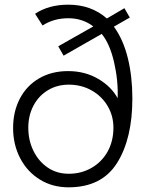

<svg xmlns="http://www.w3.org/2000/svg" viewBox="-20 -791 640 821"><path d="M36 -244Q36 -314 65 -369.5Q94 -425 147.5 -456Q201 -487 271 -487Q343 -487 399.5 -454Q456 -421 483 -371Q486 -445 468 -524Q450 -603 415 -646L252 -553L229 -593L379 -678Q333 -713 272 -713Q210 -713 162 -682L130 -732Q188 -771 272 -771Q370 -771 437 -712L512 -756L535 -716L467 -677Q507 -622 526.5 -543Q546 -464 546 -370Q546 -198 480.5 -94Q415 10 273 10Q204 10 150 -23.5Q96 -57 66 -115Q36 -173 36 -244ZM465 -245Q465 -296 440 -338Q415 -380 371.5 -404.5Q328 -429 274 -429Q224 -429 184.5 -405Q145 -381 123 -339Q101 -297 101 -245Q101 -191 123 -146Q145 -101 184 -74.5Q223 -48 274 -48Q328 -48 372 -73.5Q416 -99 440.5 -143.5Q465 -188 465 -245Z"/></svg>

Font: Open Sauce Sans Light
Style: Regular
Weight: 300
Designer: Alfredo Marco Pradil
Foundry: Creative Sauce Fz LLC
Version: Version 1.477